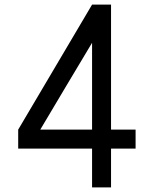

<svg xmlns="http://www.w3.org/2000/svg" viewBox="-20 -820 674 840"><path d="M573.2 -252.9Q573.2 -225.6 573.2 -169.9Q537.1 -169.9 465.8 -169.9Q465.8 -113.3 465.8 0Q438.5 0 382.8 0Q382.8 -56.6 382.8 -169.9Q275.4 -169.9 59.6 -169.9Q59.6 -186.5 59.6 -220.7Q59.6 -231.4 59.6 -252.9Q168 -435.5 382.8 -799.8Q384.8 -799.8 387.7 -799.8Q389.6 -799.8 391.6 -799.8Q417 -799.8 465.8 -799.8Q465.8 -617.2 465.8 -252.9Q493.2 -252.9 519.5 -252.9Q545.9 -252.9 573.2 -252.9ZM156.2 -252.9Q231.4 -252.9 382.8 -252.9Q382.8 -379.9 382.8 -632.8Q326.2 -538.1 269.5 -443.4Q212.9 -347.7 156.2 -252.9Z"/></svg>

Font: CtripNumber regular
Style: Regular
Weight: 400
Version: Version 1.0